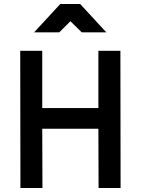

<svg xmlns="http://www.w3.org/2000/svg" viewBox="-20 -948 711 968"><path d="M476 -299H193L194 0H83L82 -692H193V-403H476V-692H587L588 0H477ZM284 -928H384L516 -785H392L335 -841L279 -785H152Z"/></svg>

Font: Panefresco 750wt
Style: Regular
Weight: 750
Foundry: Campivisivi & Chank Co
Version: Version 1.000